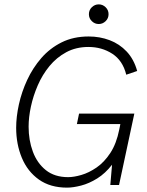

<svg xmlns="http://www.w3.org/2000/svg" viewBox="-20 -847 672 879"><path d="M287 12Q210 12 158 -25Q106 -62 80 -124.5Q54 -187 54 -262Q54 -312 66.5 -369Q79 -426 104.5 -481Q130 -536 169 -581Q208 -626 262 -653Q316 -680 386 -680Q437 -680 482 -663Q527 -646 560 -611Q593 -576 608 -522L558 -505Q542 -570 494 -601Q446 -632 385 -632Q328 -632 283.5 -608Q239 -584 206.5 -544.5Q174 -505 153 -456.5Q132 -408 121.5 -359Q111 -310 111 -267Q111 -205 130.5 -152.5Q150 -100 190 -68Q230 -36 292 -36Q318 -36 352.5 -46Q387 -56 422 -80Q457 -104 485 -146.5Q513 -189 526 -254L531 -279H332L342 -327H595L525 0H485L493 -93Q462 -53 425 -30Q388 -7 351.5 2.5Q315 12 287 12ZM432 -737Q414 -737 400.5 -750Q387 -763 387 -782Q387 -801 400.5 -814Q414 -827 432 -827Q450 -827 463.5 -814Q477 -801 477 -782Q477 -763 463.5 -750Q450 -737 432 -737Z"/></svg>

Font: Atkinson Hyperlegible Mono ExtraLight
Style: Italic
Weight: 200
Italic angle: -12°
Monospace: yes
Designer: Elliott Scott, Megan Eiswerth, Linus Boman, Theodore Petrosky, Letters from Sweden
Foundry: Applied Design Works, Letters from Sweden
Version: Version 2.001